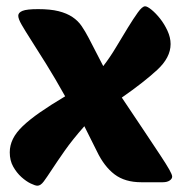

<svg xmlns="http://www.w3.org/2000/svg" viewBox="-20 -579 594 610"><path d="M308 -369Q329 -396 349 -429.5Q369 -463 386.5 -491.5Q404 -520 418 -539.5Q432 -559 441 -559Q448 -559 461.5 -548Q475 -537 488.5 -520Q502 -503 512 -481.5Q522 -460 522 -439Q522 -396 479 -356.5Q436 -317 367 -269Q410 -205 440 -160Q470 -115 489.5 -85.5Q509 -56 518 -40Q527 -24 527 -18Q527 -11 519 -5.5Q511 0 497 0H429Q377 0 344 -25Q311 -50 288 -98L248 -178Q210 -135 185.5 -100Q161 -65 145 -40.5Q129 -16 119 -2.5Q109 11 99 11Q92 11 77.5 4Q63 -3 48 -16.5Q33 -30 22 -49.5Q11 -69 11 -95Q11 -117 21 -137.5Q31 -158 52.5 -178.5Q74 -199 107 -222Q140 -245 187 -273Q154 -332 126.5 -376Q99 -420 79.5 -450.5Q60 -481 49 -500Q38 -519 38 -529Q38 -539 51.5 -544.5Q65 -550 101 -550Q140 -550 166 -543.5Q192 -537 210 -525Q228 -513 239.5 -496Q251 -479 262 -458Z"/></svg>

Font: Poetsen One
Style: Regular
Weight: 400
Designer: Pablo Impallari, Rodrigo Fuenzalida
Foundry: Pablo Impallari, Rodrigo Fuenzalida
Version: Version 1.001; ttfautohint (v0.93) -l 8 -r 50 -G 200 -x 14 -